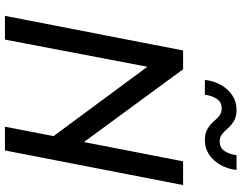

<svg xmlns="http://www.w3.org/2000/svg" viewBox="-120 -856 976 776"><g transform="rotate(90 368.0 -468.0)"><path d="M492 0 632 -720H728L588 0ZM44 0 184 -720H260L580 -284L560 -156L220 -616L256 -608L140 0ZM303 -808Q307 -844 323.5 -873Q340 -902 365.5 -919Q391 -936 423 -936Q453 -936 471.5 -924Q490 -912 503 -896Q513 -884 524.5 -876Q536 -868 551 -868Q578 -868 591 -888.5Q604 -909 607 -936H667Q663 -900 646.5 -871Q630 -842 604.5 -825Q579 -808 547 -808Q517 -808 498.5 -820Q480 -832 467 -848Q457 -860 445.5 -868Q434 -876 419 -876Q392 -876 379 -855.5Q366 -835 363 -808Z"/></g></svg>

Font: Kufam
Style: Italic
Weight: 400
Italic angle: -11°
Designer: Artur Schmal
Foundry: Original Type
Version: Version 1.301; ttfautohint (v1.8.3)